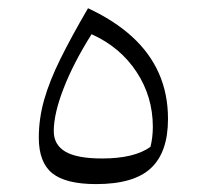

<svg xmlns="http://www.w3.org/2000/svg" viewBox="-20 -452 509 476"><path d="M207 -367.2Q277.8 -335.4 318.4 -273.9Q358.9 -212.4 358.9 -137.7Q358.9 -111.3 353 -87.9Q313 -59.1 232.9 -59.1Q171.4 -59.1 142.3 -75.9Q113.3 -92.8 113.3 -127Q113.3 -169.9 137.5 -232.4Q161.6 -294.9 207 -367.2ZM218.3 4.4Q312 4.4 354.2 -35.2Q396.5 -74.7 396.5 -157.2Q396.5 -219.2 374 -270Q351.6 -320.8 307.4 -361.1Q263.2 -401.4 198.2 -431.6Q157.2 -361.3 130.1 -306.6Q103 -252 89.6 -205.1Q76.2 -158.2 76.2 -110.8Q76.2 -49.3 109.6 -22.5Q143.1 4.4 218.3 4.4Z"/></svg>

Font: Pinar-VF-FD
Style: Regular
Weight: 300
Designer: Amin Abedi
Version: Version 3.0